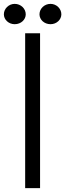

<svg xmlns="http://www.w3.org/2000/svg" viewBox="-26 -942 337 992"><path d="M291 -868C291 -897 266 -922 235 -922C203 -922 178 -897 178 -868C178 -841 202 -817 235 -817C267 -817 291 -841 291 -868ZM107 -868C107 -897 82 -922 50 -922C19 -922 -6 -897 -6 -868C-6 -841 18 -817 50 -817C83 -817 107 -841 107 -868ZM181 30V-770H104V30Z"/></svg>

Font: LINE Seed JP App_OTF Regular
Style: Regular
Weight: 400
Designer: LY Corporation & Fontrix & Fontworks
Version: Version 1.002